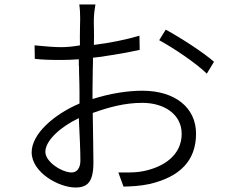

<svg xmlns="http://www.w3.org/2000/svg" viewBox="-20 -812 1040 855"><path d="M396 -88C396 -133 394 -223 393 -309C466 -335 536 -354 614 -354C710 -354 789 -304 789 -216C789 -120 708 -68 619 -50C591 -44 564 -44 536 -44H527C520 -44 514 -44 507 -44L530 19C564 18 602 17 648 7C781 -25 853 -96 853 -217C853 -333 759 -408 614 -408C547 -408 471 -396 392 -371V-412C392 -435 393 -462 393 -489V-499C394 -518 394 -537 394 -555C409 -557 423 -558 436 -560L447 -562C503 -570 557 -580 602 -590L601 -653C543 -636 472 -621 398 -612C400 -663 397 -707 398 -730C399 -754 402 -776 405 -792H333C336 -775 337 -748 337 -729C337 -711 335 -663 336 -610C307 -605 278 -602 254 -602C219 -602 188 -605 134 -610L135 -550C169 -546 201 -545 256 -545C278 -545 302 -546 331 -548C331 -540 331 -531 331 -523L332 -512V-502V-492C333 -461 334 -430 334 -404V-351C219 -302 121 -215 121 -134C121 -44 242 23 316 23C369 23 396 -1 396 -88ZM933 -537C886 -578 788 -642 718 -680L689 -633C753 -598 852 -532 901 -484L933 -537ZM182 -136C182 -185 247 -246 331 -286C335 -210 338 -136 338 -97C338 -64 323 -44 299 -44C257 -44 182 -90 182 -136Z"/></svg>

Font: Glow Sans SC Normal
Style: Regular
Weight: 400
Designer: Ryoko NISHIZUKA (kana, bopomofo & ideographs); Paul D. Hunt (Latin, Greek & Cyrillic); Sandoll Communications, Soo-young
Version: Version 0.93